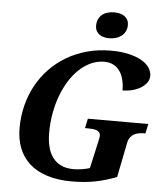

<svg xmlns="http://www.w3.org/2000/svg" viewBox="-61 -990 919 1054"><g transform="rotate(5 398.0 -462.5)"><path d="M753.9 -288.1H752.9Q736.3 -288.1 720.9 -285.9Q705.6 -283.7 693.1 -277.3Q680.7 -271 671.4 -258.8Q662.1 -246.6 658.2 -227.1L620.1 -36.1Q589.8 -24.4 560.8 -15.9Q531.7 -7.3 501.7 -1.5Q471.7 4.4 439.9 7.1Q408.2 9.8 373 9.8Q295.9 9.8 238 -8.8Q180.2 -27.3 141.1 -62Q102.1 -96.7 82.5 -146.2Q63 -195.8 63 -257.8Q63 -322.3 78.1 -382.1Q93.3 -441.9 121.6 -493.7Q149.9 -545.4 190.9 -587.9Q231.9 -630.4 283.2 -660.6Q334.5 -690.9 395.8 -707.5Q457 -724.1 525.9 -724.1Q583.5 -724.1 626 -713.9Q668.5 -703.6 696.8 -687Q725.1 -670.4 739 -648.9Q752.9 -627.4 752.9 -605Q752.9 -585.4 741.5 -568.6Q730 -551.8 710.4 -539.3Q690.9 -526.9 664.3 -519.5Q637.7 -512.2 607.9 -512.2Q607.9 -543.5 601.3 -570.6Q594.7 -597.7 580.8 -617.7Q566.9 -637.7 545.7 -648.9Q524.4 -660.2 495.1 -660.2Q457 -660.2 422.4 -644.5Q387.7 -628.9 357.9 -601.1Q328.1 -573.2 304 -534.7Q279.8 -496.1 262.7 -450.2Q245.6 -404.3 236.3 -352.3Q227.1 -300.3 227.1 -246.1Q227.1 -204.1 235.4 -169.7Q243.7 -135.3 262 -110.4Q280.3 -85.4 308.8 -71.8Q337.4 -58.1 377.9 -58.1Q400.9 -58.1 424.8 -62Q448.7 -65.9 466.8 -71.8L500 -220.2Q505.9 -246.6 505.9 -253.9Q505.9 -264.6 500.5 -271.5Q495.1 -278.3 485.6 -282Q476.1 -285.6 462.9 -286.9Q449.7 -288.1 434.1 -288.1H420.9L432.1 -340.8H765.1ZM510.7 -791Q494.1 -791 480 -794.7Q465.8 -798.3 455.3 -806.2Q444.8 -814 438.7 -825.7Q432.6 -837.4 432.6 -853Q432.6 -875 440.2 -890.4Q447.8 -905.8 460.4 -915.8Q473.1 -925.8 490.2 -930.4Q507.3 -935.1 525.9 -935.1Q542 -935.1 556.4 -931.6Q570.8 -928.2 581.8 -920.4Q592.8 -912.6 599.4 -900.6Q606 -888.7 606 -872.1Q606 -851.6 597.9 -836.2Q589.8 -820.8 576.4 -810.8Q563 -800.8 545.9 -795.9Q528.8 -791 510.7 -791Z"/></g></svg>

Font: Droid Serif
Style: Bold Italic
Weight: 700
Italic angle: -12°
Designer: Monotype Design team
Foundry: Monotype Imaging Inc.
Version: Version 1.03